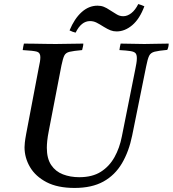

<svg xmlns="http://www.w3.org/2000/svg" viewBox="-20 -916 852 947"><path d="M348 11Q264 11 209.5 -17.5Q155 -46 128 -92Q101 -138 101 -190Q101 -198 102.5 -213Q104 -228 109 -255L171 -581Q175 -599 177 -611.5Q179 -624 179 -634Q179 -656 162.5 -661Q146 -666 92 -669Q94 -685 98 -701Q118 -701 147.5 -700.5Q177 -700 207 -699.5Q237 -699 255 -699Q282 -699 322 -700Q362 -701 391 -701Q391 -694 389 -685.5Q387 -677 385 -669Q342 -665 323 -660.5Q304 -656 297 -641.5Q290 -627 283 -593L221 -272Q215 -242 213 -221.5Q211 -201 211 -187Q211 -134 232.5 -102Q254 -70 290.5 -56Q327 -42 371 -42Q435 -42 477 -68.5Q519 -95 544.5 -140.5Q570 -186 581 -243L647 -573Q650 -589 652.5 -602.5Q655 -616 655 -629Q655 -646 648.5 -653.5Q642 -661 623.5 -664Q605 -667 569 -669Q571 -685 575 -701Q598 -701 634 -700Q670 -699 692 -699Q714 -699 748 -700Q782 -701 812 -701Q812 -684 805 -670Q762 -666 742.5 -661Q723 -656 715.5 -640.5Q708 -625 701 -589L632 -248Q616 -169 581.5 -110.5Q547 -52 490 -20.5Q433 11 348 11ZM662 -896Q670 -894 677.5 -891Q685 -888 692 -885Q669 -823 632.5 -792Q596 -761 555 -761Q539 -761 525 -766.5Q511 -772 493 -783Q471 -797 456 -804.5Q441 -812 424 -812Q381 -812 353 -755Q339 -758 323 -766Q347 -824 382.5 -856Q418 -888 461 -888Q478 -888 492 -882.5Q506 -877 522 -866Q540 -855 555 -845.5Q570 -836 588 -836Q608 -836 627.5 -851Q647 -866 662 -896Z"/></svg>

Font: Tiro Gurmukhi
Style: Italic
Weight: 400
Italic angle: -11°
Designer: Gurmukhi: John Hudson & Fiona Ross, assisted by Paul Hanslow. Latin: John Hudson with Paul Hanslow, assisted by Kaja Soj
Foundry: Tiro Typeworks Ltd.
Version: Version 1.52